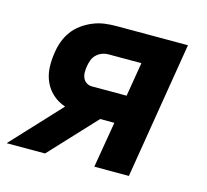

<svg xmlns="http://www.w3.org/2000/svg" viewBox="-92 -624 774 719"><g transform="rotate(15 295.5 -265.0)"><path d="M-9 0 167 -189Q140 -198 119 -216.5Q98 -235 86.5 -260.5Q75 -286 73.5 -315Q72 -344 77 -374Q80 -396 88 -418Q96 -440 110 -459Q124 -478 143.5 -492Q163 -506 185 -515Q207 -524 229 -527Q251 -530 274 -530H552L465 0H331L361 -178H306L140 0ZM244 -288H379L401 -420H274Q261 -420 249 -415.5Q237 -411 227.5 -402Q218 -393 213.5 -381Q209 -369 207 -357Q205 -345 205 -333Q205 -321 209.5 -310.5Q214 -300 223.5 -294Q233 -288 244 -288Z"/></g></svg>

Font: Iosevka Curly XBdEx
Style: Italic
Weight: 800
Width: 7
Italic angle: -9°
Monospace: yes
Designer: Belleve Invis
Foundry: Belleve Invis
Version: Version 11.1.0; ttfautohint (v1.8.3)